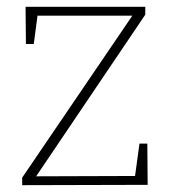

<svg xmlns="http://www.w3.org/2000/svg" viewBox="-20 -543 503 563"><path d="M412 -122 413 -1 45 0V-22L368 -497H90L79 -414H56L55 -523H406V-500L86 -26L376 -27L389 -122Z"/></svg>

Font: Bitter ExtraLight
Style: Regular
Weight: 200
Designer: Sol Matas, and Bitter project Authors
Foundry: Sol Matas
Version: Version 2.001